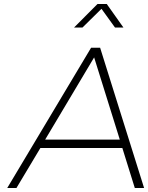

<svg xmlns="http://www.w3.org/2000/svg" viewBox="-20 -937 738 957"><path d="M16.1 0 434.1 -699.2H479L698.2 0H651.9L589.8 -199.2H181.2L62 0ZM205.1 -241.2H577.1L449.2 -650.9ZM349.1 -799.8 465.8 -917H512.2L595.2 -799.8H553.2L485.8 -893.1L391.1 -799.8Z"/></svg>

Font: Trueno UltraLight
Style: Italic
Weight: 250
Designer: Julieta Ulanovsky
Foundry: Julieta Ulanovsky
Version: Version 3.001b | FøM Fix